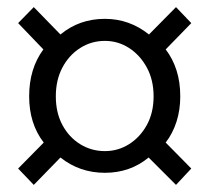

<svg xmlns="http://www.w3.org/2000/svg" viewBox="-20 -637 589 540"><path d="M75 -117 31 -163 103 -236Q62 -289 62 -366Q62 -444 102 -498L31 -572L75 -617L150 -540Q203 -584 275 -584Q344 -584 399 -540L475 -617L518 -572L446 -498Q466 -472 476.5 -439Q487 -406 487 -366Q487 -328 476.5 -295Q466 -262 446 -236L518 -163L475 -117L398 -194Q346 -151 275 -151Q204 -151 150 -194ZM275 -212Q312 -212 343 -231.5Q374 -251 393 -285.5Q412 -320 412 -366Q412 -412 393 -447Q374 -482 343 -502Q312 -522 275 -522Q237 -522 205.5 -502Q174 -482 155.5 -447Q137 -412 137 -366Q137 -320 155.5 -285.5Q174 -251 205.5 -231.5Q237 -212 275 -212Z"/></svg>

Font: Source Han Sans SC Normal
Style: Regular
Weight: 350
Designer: Ryoko NISHIZUKA 西塚涼子 (kana, bopomofo & ideographs); Paul D. Hunt (Latin, Greek & Cyrillic); Sandoll Communications 산돌커뮤니
Foundry: Adobe
Version: Version 2.004;hotconv 1.0.118;makeotfexe 2.5.65603